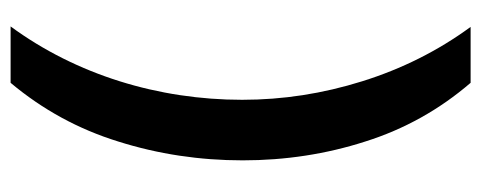

<svg xmlns="http://www.w3.org/2000/svg" viewBox="-294 -460 912 364"><g transform="rotate(-90 162.0 -278.0)"><path d="M40 -273.9C40 -193.4 51.8 -115.7 75.7 -41.5C99.1 32.7 136.2 99.1 187 158.2H293C247.6 96.2 213.4 27.8 189.9 -47.4C166.5 -122.1 154.8 -197.8 154.8 -274.9C154.8 -433.6 202.1 -588.9 293.9 -713.9H187C136.2 -653.3 99.1 -585.4 75.7 -509.8C51.8 -434.1 40 -355.5 40 -273.9Z"/></g></svg>

Font: Noto Reveo Sans
Style: Regular
Weight: 600
Designer: Monotype Design Team
Foundry: Monotype Imaging Inc.
Version: Version 2.007